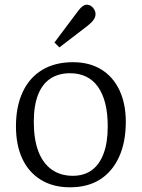

<svg xmlns="http://www.w3.org/2000/svg" viewBox="-20 -784 604 818"><path d="M278 14Q206 14 154 -18Q102 -50 75 -108Q48 -166 48 -246Q48 -330 76.5 -391.5Q105 -453 159.5 -486Q214 -519 291 -519Q361 -519 411.5 -488Q462 -457 489 -399.5Q516 -342 516 -265Q516 -179 487.5 -116Q459 -53 406.5 -19.5Q354 14 278 14ZM290 -35Q338 -35 371 -59Q404 -83 421.5 -130Q439 -177 439 -246Q439 -301 428.5 -343Q418 -385 397.5 -414Q377 -443 347 -457.5Q317 -472 279 -472Q229 -472 194.5 -449Q160 -426 142 -380Q124 -334 124 -265Q124 -190 143.5 -139Q163 -88 200.5 -61.5Q238 -35 290 -35ZM233 -582 212 -603 314 -739Q324 -752 332.5 -758Q341 -764 349 -764Q360 -764 368.5 -758Q377 -752 382 -743Q387 -734 387 -724Q387 -712 379 -700Q371 -688 353 -674Z"/></svg>

Font: Literata 18pt Light
Style: Regular
Weight: 300
Designer: Latin by Veronika Burian and Jose Scaglione. Greek by Irene Vlachou. Cyrillic by Vera Evstafieva.
Foundry: TypeTogether
Version: Version 3.103;gftools[0.9.29]